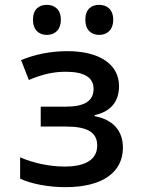

<svg xmlns="http://www.w3.org/2000/svg" viewBox="-20 -761 603 792"><path d="M389 -617C421 -617 447 -637 447 -680C447 -722 421 -741 389 -741C357 -741 332 -723 332 -680C332 -637 357 -617 389 -617ZM173 -617C205 -617 231 -637 231 -680C231 -722 205 -741 173 -741C141 -741 116 -723 116 -680C116 -637 141 -617 173 -617ZM250 11C404 11 487 -51 487 -152C487 -224 444 -268 370 -282V-286C435 -300 471 -340 471 -406C471 -495 391 -550 258 -550C187 -550 122 -536 67 -513L99 -431C158 -456 202 -465 252 -465C326 -465 366 -442 366 -395C366 -343 327 -321 250 -321H148V-239H252C339 -239 381 -216 381 -161C381 -104 335 -74 246 -74C184 -74 119 -88 63 -112V-24C110 -2 181 11 250 11Z"/></svg>

Font: Noto Sans Mono SemiCondensed Medium
Style: Regular
Weight: 500
Width: 4
Designer: Monotype Design Team
Foundry: Monotype Imaging Inc.
Version: Version 2.014